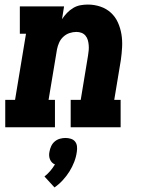

<svg xmlns="http://www.w3.org/2000/svg" viewBox="-20 -558 640 842"><path d="M3 0V-120H46L94 -410H67V-530H261L252 -474Q262 -489 274 -501.5Q286 -514 301 -523Q316 -532 332.5 -535Q349 -538 365 -538Q394 -538 420.5 -529Q447 -520 466.5 -502Q486 -484 497 -459.5Q508 -435 512.5 -408Q517 -381 515.5 -352Q514 -323 510 -295L481 -120H509V0H290V-120H334L366 -314Q368 -326 369 -337.5Q370 -349 369 -360.5Q368 -372 365 -382.5Q362 -393 355 -401.5Q348 -410 337.5 -414Q327 -418 315 -418Q300 -418 285 -413Q270 -408 258 -397Q246 -386 239.5 -371.5Q233 -357 230 -342L193 -120H221V0ZM219 264 175 216Q189 205 200.5 191.5Q212 178 221 163Q213 160 207.5 154Q202 148 199 140.5Q196 133 195.5 124.5Q195 116 197 107Q199 95 204.5 83Q210 71 220 62.5Q230 54 242.5 50.5Q255 47 267 47Q279 47 290.5 50.5Q302 54 309 62.5Q316 71 317.5 83Q319 95 317 107Q314 130 305.5 152Q297 174 284.5 194Q272 214 255.5 232Q239 250 219 264Z"/></svg>

Font: Iosevka Curly Slab HvExObl
Style: Regular
Weight: 900
Width: 7
Italic angle: -9°
Monospace: yes
Designer: Belleve Invis
Foundry: Belleve Invis
Version: Version 11.1.0; ttfautohint (v1.8.3)